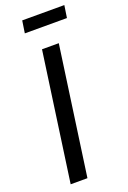

<svg xmlns="http://www.w3.org/2000/svg" viewBox="-163 -914 644 968"><g transform="rotate(-20 159.0 -430.0)"><path d="M226 -689 129 0H39L136 -689ZM308 -794H82L92 -860H318Z"/></g></svg>

Font: Fira Sans Extra Condensed
Style: Italic
Weight: 400
Width: 3
Italic angle: -8°
Designer: Carrois Corporate & Edenspiekermann AG
Foundry: Carrois Corporate GbR & Edenspiekermann AG
Version: Version 4.203